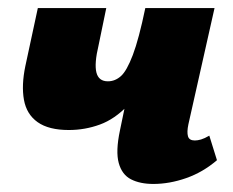

<svg xmlns="http://www.w3.org/2000/svg" viewBox="-20 -447 579 477"><path d="M151 -124Q101 -124 73.5 -143.5Q46 -163 39.5 -199Q33 -235 43 -283L74 -427H244L225 -335Q214 -289 219.5 -267Q225 -245 248 -245Q266 -245 280.5 -258Q295 -271 310 -310.5Q325 -350 341 -427H405Q384 -337 357 -278Q330 -219 297.5 -185Q265 -151 228 -137.5Q191 -124 151 -124ZM361 10Q328 10 305.5 -1.5Q283 -13 275 -42Q267 -71 278 -123L341 -427H513L448 -138Q444 -119 447 -108.5Q450 -98 464 -98Q471 -98 479.5 -100.5Q488 -103 500 -110L519 -49Q484 -19 442.5 -4.5Q401 10 361 10Z"/></svg>

Font: Ysabeau Infant Black
Style: Italic
Weight: 900
Italic angle: -12°
Designer: Christian Thalmann (Catharsis Fonts)
Version: Version 2.001;gftools[0.9.30]; featfreeze: ss01,ss02,lnum